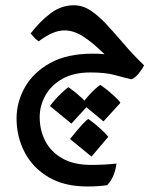

<svg xmlns="http://www.w3.org/2000/svg" viewBox="-20 -317 597 713"><path d="M304.2 375.5Q218.3 375.5 159.7 340.6Q101.1 305.7 71.3 248Q41.5 190.4 41.5 123Q41.5 62 72.5 7.1Q103.5 -47.9 166 -82.8Q228.5 -117.7 324.2 -117.7Q350.6 -117.7 368.2 -115.7Q322.3 -160.6 287.6 -182.4Q252.9 -204.1 219.7 -204.1Q197.3 -204.1 173.8 -193.8Q150.4 -183.6 123.5 -163.6Q112.8 -170.4 105.2 -179.7Q97.7 -189 93.8 -192.9Q128.4 -237.8 168 -267.6Q207.5 -297.4 254.4 -297.4Q287.6 -297.4 317.1 -277.6Q346.7 -257.8 376.7 -225.3Q406.7 -192.9 440.4 -153.3Q474.1 -113.8 515.1 -74.2Q509.3 -62 495.6 -44.9Q481.9 -27.8 468.3 -22.5Q438.5 -29.3 405.3 -38.6Q372.1 -47.9 315.9 -47.9Q252.9 -47.9 211.2 -23.9Q169.4 0 148.4 37.8Q127.4 75.7 127.4 117.7Q127.4 166.5 148.2 206.8Q168.9 247.1 211.4 271.2Q253.9 295.4 318.8 295.4Q365.2 295.4 412.6 290.5Q405.8 341.8 377.9 370.6Q347.2 375.5 304.2 375.5ZM245.1 142.1 165.5 76.7Q186 49.3 207.8 29.1Q229.5 8.8 234.4 6.8Q260.7 25.4 282.7 45.9Q304.7 66.4 308.1 73.2ZM364.3 133.8 284.7 67.9Q312.5 32.2 330.6 15.9Q348.6 -0.5 353.5 -1.5Q379.9 17.1 401.9 37.4Q423.8 57.6 427.2 64.9ZM319.8 264.6 240.2 199.2Q271 160.6 287.1 143.6Q303.2 126.5 308.6 125Q335 144 356.7 164.3Q378.4 184.6 381.8 191.4Z"/></svg>

Font: Harmattan
Style: Bold
Weight: 700
Designer: George W. Nuss III and SIL International
Foundry: SIL International
Version: Version 4.000